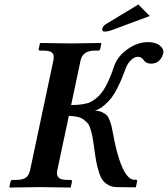

<svg xmlns="http://www.w3.org/2000/svg" viewBox="-20 -840 754 862"><path d="M601.1 -819.8 652.3 -768.1 496.1 -710Q465.3 -697.8 450.2 -698.2Q436 -698.2 439.5 -712.9Q441.9 -723.6 459 -733.9ZM237.3 -76.2Q232.4 -54.2 242.7 -43.2Q252.9 -32.2 282.7 -32.2H296.9Q304.7 -32.2 302.7 -22.9L297.9 0L295.4 2Q195.8 0 160.2 0L23.4 2L22 0L26.9 -22.9Q28.8 -31.7 36.6 -32.2H50.8Q80.6 -32.2 95.2 -42Q109.9 -51.8 115.2 -76.2L219.7 -568.8Q224.6 -592.8 214.4 -602.8Q204.1 -612.8 174.3 -612.8H160.2Q152.3 -612.8 153.8 -621.1L159.2 -645L161.6 -647Q258.3 -645 296.9 -645L433.6 -647L435.1 -645L430.2 -621.1Q428.7 -613.3 420.4 -612.8H406.2Q351.1 -612.8 341.8 -568.8L299.3 -368.2Q361.8 -369.1 388.2 -382.8Q409.7 -394.5 426.8 -412.8Q443.8 -431.2 456.5 -456.1Q469.2 -481 476.3 -498.5Q483.4 -516.1 492.7 -543.9Q507.8 -587.4 552.5 -619.1Q597.2 -650.9 644.5 -650.9Q678.7 -650.9 697.8 -635.3Q716.8 -619.6 712.9 -601.1Q709 -584 699.2 -572.8Q689.5 -561.5 679.4 -557.9Q669.4 -554.2 658.7 -554.2Q637.7 -554.2 627.4 -566.9Q616.7 -585 599.1 -585Q583.5 -585 568.1 -570.1Q552.7 -555.2 544.4 -533.2Q534.2 -506.3 528.1 -490.7Q522 -475.1 508.1 -447Q494.1 -418.9 481 -401.6Q467.8 -384.3 448 -367.2Q428.2 -350.1 405.8 -342.8Q424.3 -342.8 437.7 -336.7Q451.2 -330.6 458.7 -323.2Q466.3 -315.9 472.7 -298.8Q479 -281.7 481.2 -271Q483.4 -260.3 488.3 -235.8Q500 -170.9 515.4 -124.5Q530.8 -78.1 547.6 -55.7Q564.5 -33.2 581.1 -33.2H589.8Q596.7 -33.2 595.2 -23.9L590.3 -1L588.9 1L502.9 0Q481.9 -0.5 466.3 -9.3Q450.7 -18.1 440.7 -31.5Q430.7 -44.9 423.1 -70.1Q415.5 -95.2 411.4 -118.7Q407.2 -142.1 402.3 -180.2Q398.4 -209 395.5 -224.1Q392.6 -239.3 387.2 -257.8Q381.8 -276.4 374.8 -285.2Q367.7 -293.9 356.2 -302.7Q344.7 -311.5 328.4 -315.2Q312 -318.8 289.1 -319.8Z"/></svg>

Font: Linux Libertine Slanted
Style: Semibold Slanted
Weight: 600
Designer: Philipp H. Poll
Foundry: Philipp H. Poll
Version: Version 5.1.1